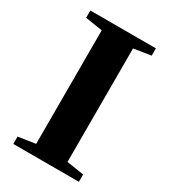

<svg xmlns="http://www.w3.org/2000/svg" viewBox="-165 -736 719 816"><g transform="rotate(30 194.5 -327.5)"><path d="M271.5 -48.8 355.5 -36.1V0H33.7V-36.1L117.7 -48.8V-606L33.7 -619.1V-654.8H355.5V-619.1L271.5 -606Z"/></g></svg>

Font: Liberation Serif
Style: Bold
Weight: 700
Designer: Steve Matteson
Foundry: Ascender Corporation
Version: Version 2.1.5